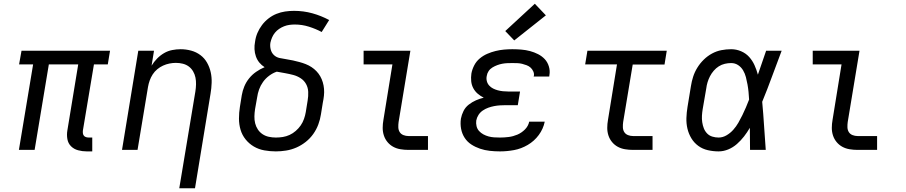

<svg xmlns="http://www.w3.org/2000/svg" viewBox="-20 -801 4840 1026"><path d="M443 8Q420 8 397.5 2Q375 -4 359.5 -19.5Q344 -35 340 -58Q336 -81 340 -104L398 -457H241L165 0H81L157 -457H82L95 -530H568L556 -457H482L423 -104Q422 -96 423 -88.5Q424 -81 428.5 -75.5Q433 -70 440.5 -68Q448 -66 455 -66H473V8Z M938 205 1024 -312Q1027 -331 1027.5 -350Q1028 -369 1024.5 -386.5Q1021 -404 1012 -419.5Q1003 -435 989 -445.5Q975 -456 957 -460.5Q939 -465 920 -465Q903 -465 885.5 -461.5Q868 -458 851.5 -450.5Q835 -443 820.5 -431Q806 -419 796 -403.5Q786 -388 780 -371Q774 -354 771 -337L715 0H632L719 -530H803L790 -450Q802 -470 819 -487.5Q836 -505 856.5 -517Q877 -529 900 -533.5Q923 -538 945 -538Q974 -538 1001.5 -530.5Q1029 -523 1051 -506.5Q1073 -490 1086.5 -466Q1100 -442 1106 -415Q1112 -388 1111 -358.5Q1110 -329 1105 -300L1022 205Z M1454 8Q1423 8 1392.5 2.5Q1362 -3 1336.5 -18Q1311 -33 1292.5 -56Q1274 -79 1265.5 -107.5Q1257 -136 1257 -167.5Q1257 -199 1262 -230L1272 -292Q1276 -316 1285.5 -339Q1295 -362 1311 -382Q1327 -402 1348.5 -417Q1370 -432 1394 -442Q1378 -452 1366 -466.5Q1354 -481 1347.5 -499.5Q1341 -518 1340 -538Q1339 -558 1343 -578Q1346 -602 1355.5 -624.5Q1365 -647 1380 -667Q1395 -687 1415 -702.5Q1435 -718 1457.5 -727Q1480 -736 1503.5 -739.5Q1527 -743 1551 -743Q1602 -743 1649 -730Q1696 -717 1739 -694L1699 -630Q1667 -647 1630.5 -658.5Q1594 -670 1555 -670Q1541 -670 1526.5 -668Q1512 -666 1498 -660.5Q1484 -655 1471.5 -646.5Q1459 -638 1449.5 -626.5Q1440 -615 1434 -601Q1428 -587 1425 -573Q1422 -555 1426.5 -537Q1431 -519 1443.5 -507Q1456 -495 1474 -491Q1492 -487 1510 -484.5Q1528 -482 1545.5 -478Q1563 -474 1580 -469.5Q1597 -465 1613.5 -458.5Q1630 -452 1644.5 -442.5Q1659 -433 1671 -420.5Q1683 -408 1691.5 -393Q1700 -378 1705 -361Q1710 -344 1711.5 -326Q1713 -308 1711 -289.5Q1709 -271 1705 -252L1695 -190Q1691 -163 1681 -136Q1671 -109 1654 -85Q1637 -61 1613.5 -42.5Q1590 -24 1563.5 -12.5Q1537 -1 1509 3.5Q1481 8 1454 8ZM1454 -66Q1473 -66 1491.5 -69Q1510 -72 1527.5 -80Q1545 -88 1560.5 -101.5Q1576 -115 1587 -131Q1598 -147 1604.5 -165.5Q1611 -184 1614 -202L1624 -264Q1628 -287 1627 -310Q1626 -333 1615.5 -352Q1605 -371 1586.5 -383Q1568 -395 1547 -400.5Q1526 -406 1503.5 -410Q1481 -414 1459 -418Q1438 -411 1418.5 -396.5Q1399 -382 1385.5 -363Q1372 -344 1364.5 -323Q1357 -302 1354 -280L1343 -218Q1340 -199 1339.5 -179.5Q1339 -160 1343.5 -142Q1348 -124 1358 -109Q1368 -94 1383 -84Q1398 -74 1416.5 -70Q1435 -66 1454 -66Z M2163 0Q2141 0 2120 -3.5Q2099 -7 2081.5 -16.5Q2064 -26 2051 -41.5Q2038 -57 2031.5 -76.5Q2025 -96 2025 -117.5Q2025 -139 2029 -161L2077 -457H1923V-530H2173L2110 -149Q2108 -135 2108.5 -120.5Q2109 -106 2116 -95Q2123 -84 2136 -79Q2149 -74 2163 -74H2267V0Z M2652 8Q2624 8 2597 5Q2570 2 2545 -6.5Q2520 -15 2498.5 -29Q2477 -43 2463 -64.5Q2449 -86 2444 -112.5Q2439 -139 2443 -167Q2447 -188 2457 -208Q2467 -228 2485 -242Q2503 -256 2523.5 -265Q2544 -274 2565 -279Q2547 -288 2532.5 -300.5Q2518 -313 2509 -330Q2500 -347 2498 -367Q2496 -387 2499 -408Q2503 -430 2514 -451.5Q2525 -473 2543.5 -488.5Q2562 -504 2584 -513.5Q2606 -523 2628.5 -528.5Q2651 -534 2673.5 -536Q2696 -538 2718 -538Q2742 -538 2766 -536Q2790 -534 2812.5 -528Q2835 -522 2855.5 -511.5Q2876 -501 2891 -485Q2906 -469 2913 -446Q2920 -423 2916 -400Q2916 -398 2915.5 -396Q2915 -394 2915 -392H2832Q2832 -393 2832 -394Q2832 -395 2833 -396Q2835 -408 2829.5 -420Q2824 -432 2815 -440Q2806 -448 2794 -452.5Q2782 -457 2770 -460Q2758 -463 2744.5 -463.5Q2731 -464 2718 -464Q2705 -464 2691.5 -463.5Q2678 -463 2664.5 -460.5Q2651 -458 2637.5 -453Q2624 -448 2611.5 -440.5Q2599 -433 2591 -421Q2583 -409 2581 -395Q2578 -381 2581.5 -367.5Q2585 -354 2594 -344Q2603 -334 2615 -328Q2627 -322 2640 -318.5Q2653 -315 2667 -313.5Q2681 -312 2695 -312H2759L2747 -239H2683Q2668 -239 2652 -238Q2636 -237 2620.5 -234Q2605 -231 2589.5 -225.5Q2574 -220 2560 -210.5Q2546 -201 2537 -187Q2528 -173 2525 -157Q2523 -142 2526.5 -127Q2530 -112 2540 -101Q2550 -90 2563 -83Q2576 -76 2590.5 -72Q2605 -68 2620.5 -67Q2636 -66 2652 -66Q2675 -66 2698.5 -69Q2722 -72 2744.5 -81.5Q2767 -91 2785 -109Q2803 -127 2808 -151H2891Q2883 -112 2859 -79.5Q2835 -47 2800 -26.5Q2765 -6 2727 1Q2689 8 2652 8ZM2728 -585 2680 -635 2838 -781 2897 -719Z M3363 0Q3341 0 3320 -3.5Q3299 -7 3281.5 -16.5Q3264 -26 3251 -41.5Q3238 -57 3231.5 -76.5Q3225 -96 3225 -117.5Q3225 -139 3229 -161L3277 -457H3107L3119 -530H3543L3531 -456H3361L3310 -149Q3308 -135 3308.5 -120.5Q3309 -106 3316 -95Q3323 -84 3336 -79Q3349 -74 3363 -74H3467V0Z M3820 8Q3791 8 3762.5 1.5Q3734 -5 3711.5 -21.5Q3689 -38 3674.5 -62Q3660 -86 3653.5 -113.5Q3647 -141 3648 -170.5Q3649 -200 3654 -230L3672 -340Q3676 -366 3684 -391Q3692 -416 3706.5 -439.5Q3721 -463 3741 -482.5Q3761 -502 3785 -515Q3809 -528 3835 -533Q3861 -538 3887 -538Q3915 -538 3940.5 -527Q3966 -516 3983.5 -496.5Q4001 -477 4012 -452.5Q4023 -428 4030 -402Q4041 -434 4052 -466Q4063 -498 4074 -530H4157Q4131 -462 4106 -393.5Q4081 -325 4053 -257Q4059 -193 4063 -128.5Q4067 -64 4072 0H3988Q3988 -30 3987.5 -59.5Q3987 -89 3987 -118Q3973 -94 3956 -72Q3939 -50 3918 -31.5Q3897 -13 3871.5 -2.5Q3846 8 3820 8ZM3820 -66Q3842 -66 3862.5 -78Q3883 -90 3898.5 -107.5Q3914 -125 3925.5 -145Q3937 -165 3947 -185.5Q3957 -206 3966 -227Q3975 -248 3983 -269Q3982 -289 3980 -309.5Q3978 -330 3974.5 -349.5Q3971 -369 3966 -388.5Q3961 -408 3951 -425Q3941 -442 3924.5 -453Q3908 -464 3887 -464Q3870 -464 3853 -460Q3836 -456 3821 -446.5Q3806 -437 3794 -423Q3782 -409 3774 -393.5Q3766 -378 3761 -361.5Q3756 -345 3754 -328L3735 -218Q3732 -200 3731 -182.5Q3730 -165 3732.5 -148Q3735 -131 3741 -115.5Q3747 -100 3758.5 -88Q3770 -76 3786.5 -71Q3803 -66 3820 -66Z M4563 0Q4541 0 4520 -3.5Q4499 -7 4481.5 -16.5Q4464 -26 4451 -41.5Q4438 -57 4431.5 -76.5Q4425 -96 4425 -117.5Q4425 -139 4429 -161L4477 -457H4323V-530H4573L4510 -149Q4508 -135 4508.5 -120.5Q4509 -106 4516 -95Q4523 -84 4536 -79Q4549 -74 4563 -74H4667V0Z"/></svg>

Font: Iosevka Curly Extended Oblique
Style: Regular
Weight: 400
Width: 7
Italic angle: -9°
Monospace: yes
Designer: Belleve Invis
Foundry: Belleve Invis
Version: Version 11.1.0; ttfautohint (v1.8.3)